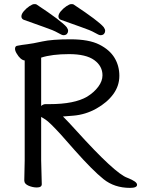

<svg xmlns="http://www.w3.org/2000/svg" viewBox="-20 -900 686 933"><path d="M646 -2Q646 13 612 13Q536 13 483 -29.5Q430 -72 343 -170L275 -247Q221 -306 201 -319Q189 -327 180 -332V-121L183 -5Q183 11 159 11Q140 11 120 3Q98 -6 98 -23L100 -120V-606Q79 -609 61 -640Q53 -653 53 -663Q53 -677 66 -678Q86 -682 112 -685Q138 -688 185.5 -698.5Q233 -709 322.5 -709Q412 -709 462.5 -683.5Q513 -658 536.5 -619Q560 -580 560 -531.5Q560 -483 530.5 -442.5Q501 -402 448.5 -372.5Q396 -343 337 -338Q301 -335 286 -334Q314 -306 350 -266Q540 -56 599 -36Q624 -26 635 -18Q646 -10 646 -2ZM180 -385Q190 -394 201 -394H221Q341 -394 403 -430Q437 -451 457.5 -478.5Q478 -506 478 -534Q478 -579 438 -608Q398 -637 315.5 -637Q233 -637 180 -620ZM336 -879 338 -878Q459 -798 484 -768Q491 -758 491 -750Q491 -742 485.5 -735.5Q480 -729 468 -729Q461 -729 440.5 -741Q420 -753 373 -769L275 -804Q264 -809 264 -820.5Q264 -832 276 -846Q288 -860 303 -870Q318 -880 326 -880Q334 -880 336 -879ZM156 -879 158 -878Q279 -798 304 -768Q311 -758 311 -750Q311 -742 305.5 -735.5Q300 -729 288 -729Q281 -729 260.5 -741Q240 -753 193 -769L95 -804Q84 -809 84 -820.5Q84 -832 96 -846Q108 -860 123 -870Q138 -880 146 -880Q154 -880 156 -879Z"/></svg>

Font: Moon Stars Kai
Style: Bold
Weight: 700
Designer: GuiWonder
Version: Version 1.101